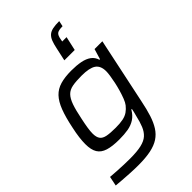

<svg xmlns="http://www.w3.org/2000/svg" viewBox="-289 -902 1218 1218"><g transform="rotate(-45 320.0 -293.0)"><path d="M201 208Q166 208 129 206Q92 204 60 201.5Q28 199 7 197L20 133Q45 135 75.5 137Q106 139 136.5 140Q167 141 192 141Q255 141 293.5 132Q332 123 353.5 103.5Q375 84 388 52.5Q401 21 411 -24Q415 -37 418 -50.5Q421 -64 423 -74H418Q398 -40 371 -22.5Q344 -5 309.5 1Q275 7 230 7Q168 7 129.5 -5Q91 -17 73.5 -45.5Q56 -74 56 -125Q56 -151 60 -183.5Q64 -216 73 -257Q89 -335 108.5 -385.5Q128 -436 155.5 -465Q183 -494 224 -506Q265 -518 323 -518Q370 -518 406 -511Q442 -504 465.5 -487Q489 -470 498 -440H503L524 -510H594L500 -65Q488 -5 473.5 40Q459 85 438.5 117Q418 149 387.5 169Q357 189 311.5 198.5Q266 208 201 208ZM266 -62Q306 -62 332.5 -67.5Q359 -73 377.5 -86Q396 -99 411 -118Q422 -132 431.5 -156.5Q441 -181 449.5 -210Q458 -239 464 -267.5Q470 -296 473.5 -320Q477 -344 477 -358Q477 -408 446.5 -428.5Q416 -449 346 -449Q296 -449 264 -443Q232 -437 212.5 -417Q193 -397 179.5 -358.5Q166 -320 153 -255Q145 -218 140.5 -189Q136 -160 136 -140Q136 -107 148.5 -90Q161 -73 190 -67.5Q219 -62 266 -62ZM338 -595 357 -682Q364 -716 372.5 -737.5Q381 -759 395 -771.5Q409 -784 432 -789Q455 -794 491 -794L483 -756Q447 -756 434 -746Q421 -736 416 -705L413 -689H452L431 -595Z"/></g></svg>

Font: Saira SemiExpanded
Style: Italic
Weight: 400
Width: 6
Italic angle: -12°
Designer: Hector Gatti with collaboration of the Omnibus-Type team
Foundry: Omnibus-Type
Version: Version 1.101